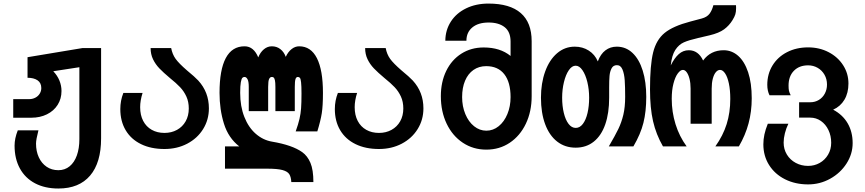

<svg xmlns="http://www.w3.org/2000/svg" viewBox="-20 -819 4840 1074"><path d="M61.5 -4.5Q61.5 -44.5 79.5 -90H195Q181.5 -38 181.5 -15.5Q181.5 27 197 60.8Q212.5 94.5 240.8 113.8Q269 133 306.5 133Q343 133 369.5 111.2Q396 89.5 410 50.2Q424 11 424 -41V-443L278 -420.5Q301 -396.5 312.5 -368.2Q324 -340 324 -310Q324 -266.5 302.5 -232.5Q281 -198.5 242.5 -179.5Q204 -160.5 155.5 -160.5H54V-264.5H143.5Q162.5 -264.5 178 -272.8Q193.5 -281 202.2 -295.2Q211 -309.5 211 -326.5Q211 -355.5 190 -369.8Q169 -384 134 -384V-499L440.5 -550H545.5V-45Q545.5 91 484 163.2Q422.5 235.5 306.5 235.5Q231.5 235.5 176.2 206.5Q121 177.5 91.2 123.2Q61.5 69 61.5 -4.5Z M653 -209Q653 -256 670 -299H777.5Q764 -256.5 764 -219.5Q764 -175 781 -142.5Q798 -110 828.8 -92.8Q859.5 -75.5 900 -75.5Q939 -75.5 970 -92.5Q1001 -109.5 1018.5 -140.5Q1036 -171.5 1036 -212Q1036 -250 1022.5 -279.2Q1009 -308.5 987.5 -331.2Q966 -354 930.5 -382.5Q893.5 -413.5 871.5 -436.5Q849.5 -459.5 836 -487.5Q822.5 -515.5 822.5 -550H937.5Q944 -515.5 962.2 -490Q980.5 -464.5 1025.5 -425.5Q1070.5 -388.5 1089 -368.5Q1148.5 -303.5 1148.5 -213Q1148.5 -149 1116.2 -97Q1084 -45 1027.2 -15.2Q970.5 14.5 900 14.5Q824.5 14.5 768.8 -12.8Q713 -40 683 -90.5Q653 -141 653 -209Z M1474 124.5H1238.5V0H1318.5Q1257.5 -47.5 1232.8 -126.8Q1208 -206 1208 -299.5Q1208 -428.5 1243 -494.2Q1278 -560 1348 -560Q1374.5 -560 1393.8 -543.5Q1413 -527 1424.5 -498Q1436 -526.5 1456 -543.2Q1476 -560 1500.5 -560Q1528 -560 1548.2 -544.2Q1568.5 -528.5 1578.5 -501Q1591 -528.5 1610.8 -544.2Q1630.5 -560 1653.5 -560Q1719 -560 1752.8 -493.5Q1786.5 -427 1786.5 -299.5Q1786.5 -227.5 1780 -185.8Q1773.5 -144 1755 -84H1634Q1648.5 -124.5 1655.2 -153.5Q1662 -182.5 1664.2 -213.2Q1666.5 -244 1666.5 -296Q1666.5 -338 1664.2 -358Q1662 -378 1657.8 -383.2Q1653.5 -388.5 1646 -388.5Q1636.5 -388.5 1632.8 -376.2Q1629 -364 1629 -333V-197.5H1520.5V-333Q1520.5 -358 1517.8 -370Q1515 -382 1511 -385.2Q1507 -388.5 1500.5 -388.5Q1491 -388.5 1485.5 -377.5Q1480 -366.5 1480 -333V-197.5H1371.5V-333Q1371.5 -363.5 1364.5 -376Q1357.5 -388.5 1348 -388.5Q1341 -388.5 1336 -383.8Q1331 -379 1327.2 -359.5Q1323.5 -340 1323.5 -299.5Q1323.5 -224 1346.8 -165Q1370 -106 1410.8 -70.5Q1451.5 -35 1502.5 -26.5Q1615 -7.5 1670.5 32Q1700 53 1716.5 92Q1733 131 1733 199.5H1609.5Q1608 171 1598.2 155.5Q1588.5 140 1560.2 132.2Q1532 124.5 1474 124.5Z M1853 -209Q1853 -256 1870 -299H1977.5Q1964 -256.5 1964 -219.5Q1964 -175 1981 -142.5Q1998 -110 2028.8 -92.8Q2059.5 -75.5 2100 -75.5Q2139 -75.5 2170 -92.5Q2201 -109.5 2218.5 -140.5Q2236 -171.5 2236 -212Q2236 -250 2222.5 -279.2Q2209 -308.5 2187.5 -331.2Q2166 -354 2130.5 -382.5Q2093.5 -413.5 2071.5 -436.5Q2049.5 -459.5 2036 -487.5Q2022.5 -515.5 2022.5 -550H2137.5Q2144 -515.5 2162.2 -490Q2180.5 -464.5 2225.5 -425.5Q2270.5 -388.5 2289 -368.5Q2348.5 -303.5 2348.5 -213Q2348.5 -149 2316.2 -97Q2284 -45 2227.2 -15.2Q2170.5 14.5 2100 14.5Q2024.5 14.5 1968.8 -12.8Q1913 -40 1883 -90.5Q1853 -141 1853 -209Z M2446 -281Q2446 -360.5 2476.2 -422.5Q2506.5 -484.5 2561 -519Q2615.5 -553.5 2685.5 -553.5Q2778 -553.5 2836 -506V-586.5Q2836 -641 2803 -667Q2770 -693 2713.5 -693Q2655 -693 2622 -665.5Q2589 -638 2589 -591H2471Q2471.5 -651 2502.2 -698.5Q2533 -746 2587.8 -772.5Q2642.5 -799 2712.5 -799Q2832 -799 2893 -746Q2954 -693 2954 -588.5V-281Q2954 -195 2921.5 -127Q2889 -59 2831.5 -20.5Q2774 18 2700.5 18Q2627 18 2569 -20.5Q2511 -59 2478.5 -127Q2446 -195 2446 -281ZM2836 -276Q2836 -359 2800.8 -404Q2765.5 -449 2699.5 -449Q2659 -449 2628.5 -427.8Q2598 -406.5 2581.5 -367.5Q2565 -328.5 2565 -276Q2565 -224 2583 -180.8Q2601 -137.5 2632 -112.8Q2663 -88 2700.5 -88Q2738.5 -88 2769.5 -113Q2800.5 -138 2818.2 -181Q2836 -224 2836 -276Z M3006 -272.5Q3006 -353.5 3029.5 -418.8Q3053 -484 3096 -521Q3139 -558 3195 -558Q3239 -558 3273.2 -536.2Q3307.5 -514.5 3324 -475.5Q3339.5 -517 3366.8 -537.5Q3394 -558 3430 -558Q3481 -558 3518.2 -522.8Q3555.5 -487.5 3575.2 -424Q3595 -360.5 3595 -277Q3595 -195.5 3579.2 -132.2Q3563.5 -69 3523 0H3385.5Q3421.5 -61.5 3439 -97.8Q3456.5 -134 3466.8 -177Q3477 -220 3477 -277Q3477 -334.5 3474.5 -370.2Q3472 -406 3462 -430.2Q3452 -454.5 3431 -454.5Q3410 -454.5 3400.8 -436.2Q3391.5 -418 3389.5 -394Q3387.5 -370 3387.5 -330.5V-272.5Q3387.5 -186.5 3365.8 -123.8Q3344 -61 3301.8 -27Q3259.5 7 3200 7Q3140.5 7 3096.8 -27Q3053 -61 3029.5 -124.2Q3006 -187.5 3006 -272.5ZM3275.5 -272.5Q3275.5 -318.5 3265.5 -359.8Q3255.5 -401 3238.2 -426.2Q3221 -451.5 3200 -451.5Q3179 -451.5 3161.8 -426.2Q3144.5 -401 3134.5 -359.5Q3124.5 -318 3124.5 -272.5Q3124.5 -226 3133.8 -187.5Q3143 -149 3160.2 -126.2Q3177.5 -103.5 3200.5 -103.5Q3223.5 -103.5 3240.5 -126Q3257.5 -148.5 3266.5 -187Q3275.5 -225.5 3275.5 -272.5Z M3616 -319.5Q3616 -455 3633.5 -525.8Q3651 -596.5 3697.8 -634.8Q3744.5 -673 3841.5 -698.5L3905.5 -715.5Q3935 -723.5 3949 -742.2Q3963 -761 3970.5 -790H4097Q4097.5 -784.5 4097.5 -774Q4097.5 -752.5 4093.2 -738.8Q4089 -725 4077.5 -706.5Q4059 -676 4030.5 -655Q4002 -634 3949.5 -621.5L3885.5 -606.5Q3833 -594.5 3805 -582Q3777 -569.5 3757.5 -539.8Q3738 -510 3732 -453Q3752.5 -494.5 3776.8 -516.2Q3801 -538 3833 -538Q3886 -538 3913 -480.5Q3955 -538 4028 -538Q4073.5 -538 4109 -506.8Q4144.5 -475.5 4164.8 -415Q4185 -354.5 4185 -269.5Q4185 -195 4167.2 -128.8Q4149.5 -62.5 4113 0H3981.5Q4024.5 -60.5 4044.8 -125Q4065 -189.5 4065 -265.5Q4065 -315 4057.2 -351.8Q4049.5 -388.5 4036.2 -408.2Q4023 -428 4007.5 -428Q3995 -428 3984.2 -415.2Q3973.5 -402.5 3967.2 -378.8Q3961 -355 3961 -323.5V-127H3843V-323.5Q3843 -354 3837 -377.8Q3831 -401.5 3821.2 -414.8Q3811.5 -428 3800 -428Q3786 -428 3771.2 -408Q3756.5 -388 3747 -351Q3737.5 -314 3737.5 -266.5Q3737.5 -192.5 3758.8 -124.2Q3780 -56 3821 0H3688.5Q3650 -67 3633 -141Q3616 -215 3616 -319.5Z M4250 -11.5Q4250 -39.5 4256 -67.2Q4262 -95 4275 -127H4390Q4377.5 -101.5 4370.5 -73.5Q4363.5 -45.5 4363.5 -21.5Q4363.5 16 4381.8 45.8Q4400 75.5 4431.2 92.2Q4462.5 109 4500.5 109Q4535.5 109 4565 92.5Q4594.5 76 4612 46.2Q4629.5 16.5 4629.5 -20.5Q4629.5 -59.5 4614 -91.8Q4598.5 -124 4571.8 -142.5Q4545 -161 4512.5 -161H4450V-247H4512.5Q4539 -247 4560.5 -260Q4582 -273 4594 -295.8Q4606 -318.5 4606 -346Q4606 -376.5 4592 -401Q4578 -425.5 4553.8 -439.5Q4529.5 -453.5 4500.5 -453.5Q4450.5 -453.5 4420.8 -423Q4391 -392.5 4391 -340.5Q4391 -321 4393.2 -311.2Q4395.5 -301.5 4403 -286H4284.5Q4272 -311 4272 -344.5Q4272 -405 4301.2 -452.8Q4330.5 -500.5 4382.5 -527.2Q4434.5 -554 4500.5 -554Q4563.5 -554 4615 -527.2Q4666.5 -500.5 4696.2 -454.2Q4726 -408 4726 -352Q4726 -299 4703.5 -261.2Q4681 -223.5 4640.5 -205.5Q4694 -177 4721.8 -129Q4749.5 -81 4749.5 -18.5Q4749.5 42.5 4715.2 95.8Q4681 149 4623.8 180.8Q4566.5 212.5 4500.5 212.5Q4428.5 212.5 4371.2 183.8Q4314 155 4282 104Q4250 53 4250 -11.5Z"/></svg>

Font: JuliaMono
Style: Bold
Weight: 700
Monospace: yes
Designer: cormullion
Foundry: corm
Version: Version 0.055; ttfautohint (v1.8.4)